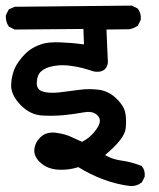

<svg xmlns="http://www.w3.org/2000/svg" viewBox="-31 -584 551 667"><path d="M423.3 62.5Q398.4 59.6 374.5 53.7Q350.6 47.9 327.6 39.1Q282.7 22.5 241.2 -3.4Q206.1 7.8 170.9 5.4Q133.3 2.9 109.9 -18.6Q85.4 -40.5 88.4 -65.9Q91.3 -90.8 111.3 -108.9Q121.6 -118.2 135.3 -121.6Q148.9 -125 165 -122.6Q196.3 -118.2 216.3 -108.4Q234.4 -99.6 253.9 -91.3Q284.2 -106.4 304.7 -136.2Q324.7 -164.6 309.1 -181.6Q303.7 -187.5 296.9 -190.9Q290 -194.3 281 -195.1Q272 -195.8 260.7 -193.8Q225.6 -187.5 191.9 -184.1Q158.2 -180.7 116.7 -182.6Q73.7 -184.6 39.6 -220.2Q5.9 -255.4 7.8 -290.5Q8.3 -301.3 10 -311.3Q11.7 -321.3 14.4 -330.3Q17.1 -339.4 20.5 -347.2Q31.2 -370.6 55.2 -395.5Q80.1 -421.4 120.1 -432.6Q129.9 -435.1 143.8 -436.3Q157.7 -437.5 175.3 -437Q192.9 -436.5 214.1 -434.8Q235.4 -433.1 260.7 -429.7L258.8 -483.4L21.5 -481.4H20L19 -481.9L1.5 -490.7L0 -491.7L-1 -492.7Q-6.3 -500.5 -8.8 -509.8Q-11.2 -519 -10.7 -529.8V-530.8L-10.3 -531.7L-1.5 -549.3L-0.5 -551.3L1.5 -552.2L19 -560.1L20 -560.5H21.5L425.8 -564.5H427.2L428.2 -564L445.8 -555.2L447.3 -554.2L448.2 -553.2Q452.1 -547.9 454.6 -541.7Q457 -535.6 457.8 -529.3Q458.5 -522.9 458 -516.1V-515.1L457.5 -514.2L448.7 -496.6L447.8 -495.1L446.8 -494.1Q433.1 -484.9 418 -482.4H417.5H417L338.9 -481.4L343.8 -367.2V-366.7Q341.3 -347.2 328.1 -339.6Q314.9 -332 293.9 -335.9H293.5L293 -336.4Q286.6 -338.4 279.8 -340.6Q272.9 -342.8 266.1 -344.7Q259.3 -346.7 252.2 -348.4Q245.1 -350.1 238 -351.6Q231 -353 223.6 -354Q187.5 -360.4 157.2 -355Q127.4 -350.1 112.3 -336.4Q105 -330.1 101.1 -320.3Q97.2 -310.5 96.7 -297.4Q95.7 -272.9 117.2 -266.1Q141.1 -258.8 176.8 -263.2Q212.9 -267.6 244.6 -272Q277.3 -276.4 310.1 -272.5Q314.9 -272 319.8 -271Q324.7 -270 329.1 -268.6Q333.5 -267.1 337.9 -265.4Q342.3 -263.7 346.4 -261.5Q350.6 -259.3 354.7 -256.6Q358.9 -253.9 362.8 -251Q366.7 -248 370.1 -244.6Q396 -221.2 402.8 -197.8Q409.2 -175.3 405.8 -138.7Q402.3 -102.1 334 -45.4Q359.9 -30.3 389.6 -26.4Q425.3 -21.5 459 -8.3L460.4 -7.8L461.4 -6.8Q473.6 6.8 471.7 28.8V29.8L471.2 30.8L462.4 48.3L461.9 49.8L460.4 50.3Q445.3 62.5 423.8 62.5Z"/></svg>

Font: NaikaiFont
Style: SemiBold
Weight: 600
Version: Version 1.89